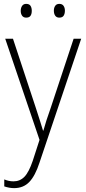

<svg xmlns="http://www.w3.org/2000/svg" viewBox="-20 -729 442 991"><path d="M7 -529H47L164 -175Q179 -129 187.5 -102Q196 -75 202 -55H204Q217 -103 242 -173L360 -529H399L184 110Q162 178 131.5 210Q101 242 53 242Q28 242 2 233V197Q14 202 25.5 204.5Q37 207 50 207Q83 207 106 183.5Q129 160 149 101L184 -7ZM87 -673Q87 -688 94 -698.5Q101 -709 115 -709Q131 -709 137.5 -699Q144 -689 144 -673Q144 -657 137.5 -647.5Q131 -638 115 -638Q101 -638 94 -648Q87 -658 87 -673ZM258 -674Q258 -689 265 -699Q272 -709 286 -709Q301 -709 308 -699Q315 -689 315 -674Q315 -658 308.5 -648Q302 -638 286 -638Q272 -638 265 -648Q258 -658 258 -674Z"/></svg>

Font: Noto Sans Lao Looped SemiCondensed ExtraLight
Style: Regular
Weight: 200
Width: 4
Designer: Mark Frömberg, Ben Mitchell
Foundry: The Fontpad Ltd
Version: Version 1.002; ttfautohint (v1.8.4.7-5d5b)